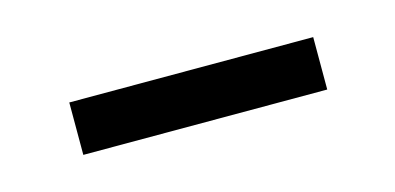

<svg xmlns="http://www.w3.org/2000/svg" viewBox="-26 -336 379 184"><g transform="rotate(-15 164.0 -244.0)"><path d="M43 -270H285V-218H43Z"/></g></svg>

Font: Grenze Gotisch Light
Style: Regular
Weight: 300
Designer: Renata Polastri
Foundry: Omnibus-Type
Version: Version 1.001